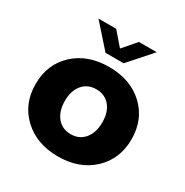

<svg xmlns="http://www.w3.org/2000/svg" viewBox="-171 -877 994 1030"><g transform="rotate(30 326.0 -362.0)"><path d="M145.5 -737.3H255.4L325.7 -655.8L396 -737.3H506.3L382.3 -597.2H270ZM28.8 -265.1Q28.8 -388.2 111.6 -464.8Q194.3 -541.5 326.2 -541.5Q458 -541.5 540.5 -464.8Q623 -388.2 623 -265.1Q623 -142.6 540.5 -65.2Q458 12.2 326.2 12.2Q194.3 12.2 111.6 -65.2Q28.8 -142.6 28.8 -265.1ZM326.2 -125.5Q378.9 -125.5 410.4 -163.6Q441.9 -201.7 441.9 -265.1Q441.9 -328.6 410.6 -366Q379.4 -403.3 326.2 -403.3Q272.9 -403.3 241.5 -366Q210 -328.6 210 -265.1Q210 -201.7 241.5 -163.6Q272.9 -125.5 326.2 -125.5Z"/></g></svg>

Font: Epilogue ExtraBold
Style: Regular
Weight: 800
Designer: Tyler Finck
Foundry: Etcetera Type Co
Version: Version 2.112